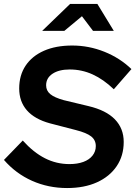

<svg xmlns="http://www.w3.org/2000/svg" viewBox="-32 -940 684 970"><path d="M307 10Q212 10 130 -26.5Q48 -63 -12 -132L83 -230Q137 -170 195 -140.5Q253 -111 319 -111Q359 -111 389 -122Q419 -133 435.5 -154Q452 -175 452 -202Q452 -232 429 -250.5Q406 -269 351 -283L220 -317Q143 -338 104 -382.5Q65 -427 65 -493Q65 -560 97.5 -608.5Q130 -657 190 -683.5Q250 -710 333 -710Q417 -710 495.5 -678.5Q574 -647 632 -591L543 -489Q491 -539 436 -564Q381 -589 320 -589Q266 -589 233.5 -567.5Q201 -546 201 -509Q201 -482 222 -464.5Q243 -447 290 -434L415 -404Q504 -383 548.5 -337Q593 -291 593 -223Q593 -153 557.5 -100.5Q522 -48 458 -19Q394 10 307 10ZM181 -784 322 -920H460L543 -784H438L382 -858L293 -784Z"/></svg>

Font: Red Hat Display ExtraBold
Style: Italic
Weight: 800
Italic angle: -12°
Designer: Pentagram, MCKL
Foundry: Pentagram, MCKL
Version: Version 1.023